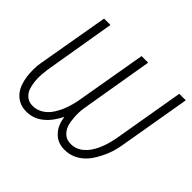

<svg xmlns="http://www.w3.org/2000/svg" viewBox="-132 -687 856 856"><g transform="rotate(45 296.0 -258.5)"><path d="M592.3 -528.3H551.3L493.2 -188.5Q489.7 -170.4 483.9 -149.7Q478 -128.9 469.2 -109.4Q461.4 -92.3 451.2 -77.1Q440.9 -62 428.7 -51.8Q416.5 -40.5 401.1 -34.2Q385.7 -27.8 367.2 -27.8Q348.6 -27.8 335.4 -35.2Q322.3 -42.5 314 -54.7Q305.2 -66.4 300.8 -82Q296.4 -97.7 295.4 -114.3Q293 -132.3 293.7 -150.9Q294.4 -169.4 296.9 -184.1L355 -528.3H313.5L254.9 -188.5Q251.5 -170.4 245.8 -151.1Q240.2 -131.8 231.9 -112.8Q224.1 -96.2 214.4 -80.6Q204.6 -64.9 191.9 -53.7Q178.7 -42 162.6 -34.9Q146.5 -27.8 127.4 -27.8Q107.4 -27.8 94.5 -35.9Q81.5 -43.9 73.2 -56.6Q65.4 -68.8 61.8 -85Q58.1 -101.1 56.6 -117.7Q55.2 -136.2 56.6 -155Q58.1 -173.8 60.1 -188.5L117.2 -528.3H77.1L18.1 -188Q14.6 -168 14.4 -145.8Q14.2 -123.5 17.1 -101.6Q20 -80.6 26.9 -60.8Q33.7 -41 47.4 -24.4Q60.1 -8.8 79.6 0.7Q99.1 10.3 125.5 10.3Q150.4 10.3 170.9 2Q191.4 -6.3 208 -21Q225.1 -35.6 238.3 -54.2Q251.5 -72.8 261.7 -93.3Q264.6 -71.8 272.2 -53Q279.8 -34.2 293 -20.5Q305.7 -5.9 323.7 2.2Q341.8 10.3 365.2 10.3Q390.6 10.3 411.6 2.2Q432.6 -5.9 449.7 -20Q465.8 -33.2 478.8 -51Q491.7 -68.8 501.5 -88.9Q514.2 -112.3 522.2 -137.7Q530.3 -163.1 534.2 -188.5Z"/></g></svg>

Font: Roboto Mono ExtraLight
Style: Italic
Weight: 250
Italic angle: -10°
Monospace: yes
Designer: Google
Version: Version 3.000